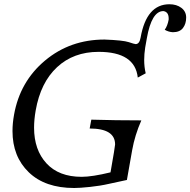

<svg xmlns="http://www.w3.org/2000/svg" viewBox="-20 -893 914 922"><path d="M336.4 9.8Q196.3 9.8 118.2 -65.7Q40 -141.1 40 -263.7Q40 -300.8 47.4 -341.8Q75.7 -501.5 196.3 -602.3Q316.9 -703.1 481.9 -703.1Q571.3 -699.7 598.1 -690.7Q625 -681.6 631.3 -681.2Q649.9 -681.2 655.3 -712.9Q683.6 -872.6 793.5 -872.6Q828.1 -872.6 851.1 -855.2Q874 -837.9 874 -808.6Q874 -778.8 858.6 -758.5Q843.3 -738.3 810.1 -738.3Q790 -739.3 771 -750Q784.7 -769 790 -799.3V-804.2Q790 -835.9 764.6 -839.8Q708 -839.8 685.1 -709L677.2 -664.6Q672.4 -633.3 672.4 -605Q672.4 -570.8 679.7 -541L641.6 -520.5Q628.4 -644 453.6 -644Q333 -644 253.9 -570.3Q174.8 -496.6 151.4 -362.8Q143.6 -318.4 143.6 -279.8Q143.6 -173.3 203.1 -108.6Q262.7 -43.9 372.1 -43.9Q422.4 -43.9 510.7 -65.4Q532.7 -190.4 532.7 -199.2Q532.7 -275.9 410.6 -275.9L418.5 -318.4Q535.6 -314.9 658.7 -314.9Q627.4 -243.7 614.7 -172.1Q602.1 -100.6 589.4 -28.8Q546.4 -20 503.9 -10.3Q461.4 -0.5 412.4 4.6Q363.3 9.8 336.4 9.8Z"/></svg>

Font: Kelvinch
Style: Italic
Weight: 400
Italic angle: -10°
Designer: Paul James Miller
Foundry: High-Logic / Made with FontCreator
Version: Version 3.40;July 22, 2017;FontCreator 11.0.0.2388 64-bit